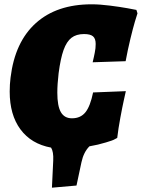

<svg xmlns="http://www.w3.org/2000/svg" viewBox="-20 -679 658 891"><path d="M412 -250 564 -256Q562 -247 555 -215.5Q548 -184 538.5 -133Q529 -82 524 -39L507 -30Q507 -29 471.5 -18Q436 -7 395 0Q368 27 358 74L335 182L221 192L227 66Q229 25 217 6Q125 -11 75 -78.5Q25 -146 25 -254Q25 -288 29 -319Q49 -484 146 -571.5Q243 -659 405 -659Q443 -659 490 -653Q537 -647 570.5 -641Q604 -635 613 -633L618 -617Q615 -609 606 -578.5Q597 -548 585 -498.5Q573 -449 563 -395L410 -390Q411 -395 415.5 -414Q420 -433 423 -455Q424 -462 424 -475Q424 -500 411.5 -510.5Q399 -521 370 -521Q334 -521 311.5 -503.5Q289 -486 275 -447Q261 -408 252 -339Q246 -288 246 -249Q246 -187 262.5 -158.5Q279 -130 314 -130Q354 -130 376.5 -158Q399 -186 412 -250Z"/></svg>

Font: Alegreya Black
Style: Italic
Weight: 900
Italic angle: -7°
Designer: Juan Pablo del Peral
Foundry: Huerta Tipografica
Version: Version 2.007; ttfautohint (v1.6)